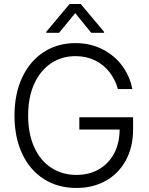

<svg xmlns="http://www.w3.org/2000/svg" viewBox="-20 -933 745 963"><path d="M358.4 -651.4Q290 -651.4 236.3 -615.7Q182.6 -580.1 151.9 -512.9Q121.1 -445.8 121.1 -353.5Q121.1 -261.7 151.9 -194.3Q182.6 -127 237.5 -91.3Q292.5 -55.7 363.3 -55.7Q426.3 -55.7 475.1 -83.3Q523.9 -110.8 551.8 -162.4Q579.6 -213.9 580.1 -283.2H377.9V-344.7H647.5V-284.2Q647.5 -195.3 611.1 -128.7Q574.7 -62 510.3 -26.1Q445.8 9.8 363.3 9.8Q270.5 9.8 200.2 -34.9Q129.9 -79.6 91.3 -161.9Q52.7 -244.1 52.7 -353.5Q52.7 -462.9 91.6 -545.2Q130.4 -627.4 199.7 -672.1Q269 -716.8 358.4 -716.8Q433.1 -716.8 493.7 -686Q554.2 -655.3 593 -602.8Q631.8 -550.3 643.6 -486.3H571.3Q558.1 -533.7 529.3 -571Q500.5 -608.4 456.8 -629.9Q413.1 -651.4 358.4 -651.4ZM357.4 -867.2 276.4 -768.6H211.9V-773.4L329.1 -913.1H384.8L502 -773.4V-768.6H437.5Z"/></svg>

Font: Pretendard Light
Style: Regular
Weight: 300
Designer: Base glyphs from Inter by Rasmus Andersson; Hangeul glyphs from Noto Sans CJK(Source Han Sans) by Jang Soo-young and Kan
Foundry: Kil Hyung-jin
Version: Version 1.309